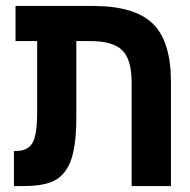

<svg xmlns="http://www.w3.org/2000/svg" viewBox="-20 -626 640 646"><path d="M105 -487.8H32.2V-606H292Q432.6 -606 493.9 -546.6Q555.2 -487.3 555.2 -350.1V0H422.9V-348.1Q422.9 -426.3 391.1 -457Q359.4 -487.8 284.2 -487.8H236.8V-231.9Q236.8 -142.1 220.7 -92.5Q204.6 -43 168.7 -21.5Q132.8 0 60.1 0H26.9V-118.2H35.2Q73.2 -118.2 89.1 -144.8Q105 -171.4 105 -249Z"/></svg>

Font: Liberation Mono
Style: Bold
Weight: 700
Monospace: yes
Designer: Steve Matteson
Foundry: Ascender Corporation
Version: Version 2.1.5